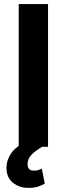

<svg xmlns="http://www.w3.org/2000/svg" viewBox="-20 -731 332 956"><path d="M219.2 -710.9V0H73.2V-710.9ZM119.1 -30.3 192.4 -1.5Q155.8 19.5 136.5 39.8Q117.2 60.1 117.2 86.9Q117.2 100.6 124.3 109.6Q131.3 118.7 149.4 118.7Q163.1 118.7 172.4 115.2Q181.6 111.8 188 108.4L203.1 183.1Q190.9 190.4 171.6 197.5Q152.3 204.6 122.6 204.6Q76.7 204.6 44.4 179Q12.2 153.3 12.2 104Q12.2 67.4 35.2 32.7Q58.1 -2 119.1 -30.3Z"/></svg>

Font: Vazirmatn RD FD
Style: Bold
Weight: 700
Designer: Saber Rastikerdar
Foundry: Saber Rastikerdar
Version: Version 33.003